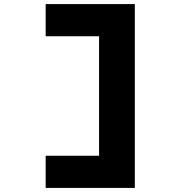

<svg xmlns="http://www.w3.org/2000/svg" viewBox="-20 -820 953 940"><path d="M640 -800H203.5V-642.5H465V-57.5H203.5V100H640Z"/></svg>

Font: Melete Bold
Style: Regular
Weight: 700
Width: 6
Designer: Sora Sagano
Foundry: DOT COLON
Version: Version 0.200;FEAKit 1.0